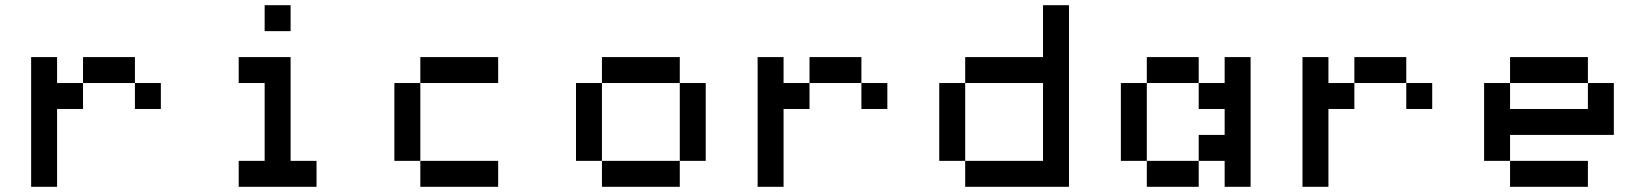

<svg xmlns="http://www.w3.org/2000/svg" viewBox="-20 -720 6340 740"><path d="M200 -500H100V0H200V-300H300V-400H200ZM300 -400H500V-500H300ZM500 -300H600V-400H500Z M1100 -700H1000V-600H1100ZM900 0H1200V-100H1100V-500H900V-400H1000V-100H900Z M1900 -500H1600V-400H1900ZM1500 -100H1600V-400H1500ZM1600 0H1900V-100H1600Z M2600 -500H2300V-400H2600ZM2200 -100H2300V-400H2200ZM2300 0H2600V-100H2300ZM2600 -100H2700V-400H2600Z M3000 -500H2900V0H3000V-300H3100V-400H3000ZM3100 -400H3300V-500H3100ZM3300 -300H3400V-400H3300Z M4100 -700H4000V-500H3700V-400H4000V-100H3700V0H4100ZM3600 -100H3700V-400H3600Z M4400 -400H4300V-100H4400ZM4400 0H4600V-100H4400ZM4400 -400H4600V-500H4400ZM4600 -100H4700V0H4800V-500H4700V-400H4600V-300H4700V-200H4600Z M5100 -500H5000V0H5100V-300H5200V-400H5100ZM5200 -400H5400V-500H5200ZM5400 -300H5500V-400H5400Z M6100 -500H5800V-400H6100ZM5700 -100H5800V-200H6200V-400H6100V-300H5800V-400H5700ZM5800 0H6100V-100H5800Z"/></svg>

Font: FT88
Style: Regular
Weight: 400
Designer: Ange Degheest & Mandy Elbé
Foundry: Velvetyne Type Foundry
Version: Version 1.000;FEAKit 1.0